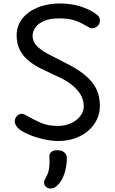

<svg xmlns="http://www.w3.org/2000/svg" viewBox="-20 -794 663 1107"><path d="M543 -706Q549 -700 552.5 -692.5Q556 -685 556 -675Q556 -663 550 -653Q544 -643 534 -637Q524 -631 511 -631Q502 -631 489.5 -638Q477 -645 459 -655Q429 -672 397.5 -680Q366 -688 321 -688Q270 -688 236 -674Q202 -660 185 -637Q168 -614 168 -587Q168 -554 192.5 -529Q217 -504 255.5 -483.5Q294 -463 336 -442Q414 -405 462.5 -367Q511 -329 533.5 -285Q556 -241 556 -185Q556 -142 538.5 -105Q521 -68 488.5 -40Q456 -12 412 3.5Q368 19 315 19Q279 19 235 9.5Q191 0 153 -15.5Q115 -31 93 -47Q65 -71 65 -94Q65 -106 70.5 -116Q76 -126 85.5 -132Q95 -138 105 -138Q113 -138 123.5 -133Q134 -128 147 -120Q175 -104 215.5 -86Q256 -68 314 -68Q356 -68 389.5 -83.5Q423 -99 443 -125Q463 -151 463 -183Q463 -218 444 -249.5Q425 -281 388.5 -309Q352 -337 297 -360Q260 -377 221 -396Q182 -415 149 -440.5Q116 -466 96 -502.5Q76 -539 76 -590Q76 -645 108 -686Q140 -727 196.5 -750.5Q253 -774 328 -774Q390 -774 447 -756Q504 -738 543 -706ZM265 112Q263 95 274.5 83.5Q286 72 308 72Q337 72 351 85Q365 98 365 113Q366 146 359 178.5Q352 211 338.5 237.5Q325 264 304 281Q295 288 287 290.5Q279 293 272 293Q256 293 245 283Q234 273 234 258Q234 250 239.5 239.5Q245 229 250 219Q261 197 264 170Q267 143 265 112Z"/></svg>

Font: Playpen Sans Thai
Style: Regular
Weight: 400
Designer: Sirin Gunkloy, Laura Meseguer, Veronika Burian, José Scaglione
Foundry: TypeTogether
Version: Version 2.000